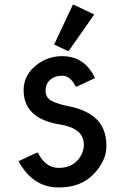

<svg xmlns="http://www.w3.org/2000/svg" viewBox="-20 -785 530 814"><path d="M58.6 -101.6Q58.6 -101.6 135.7 -137.7H140.6Q172.9 -73.2 228.5 -73.2Q282.2 -73.2 311.5 -108.4Q335.4 -137.2 335.4 -171.4Q335.4 -207 310.1 -228Q283.7 -249.5 233.9 -257.3Q170.4 -267.6 132.8 -294.4Q80.1 -332 80.1 -402.8Q80.1 -470.7 142.1 -515.1Q187 -546.9 243.2 -546.9Q339.4 -546.9 382.8 -454.1L305.7 -418H300.8Q278.8 -463.9 243.2 -463.9Q214.4 -463.9 195.8 -449.2Q173.3 -431.6 173.3 -400.9Q173.3 -371.1 197.8 -357.9Q222.7 -344.2 273.9 -334Q337.4 -321.3 377 -290.5Q431.2 -248.5 431.2 -166Q431.2 -102.1 375 -44.9Q321.8 9.8 228.5 9.8Q119.1 9.8 58.6 -101.6ZM288.6 -764.6H293.5L379.4 -723.6L271.5 -569.3H266.6L209.5 -596.2Z"/></svg>

Font: Nova Oval
Style: Book
Weight: 400
Version: Version 2.000